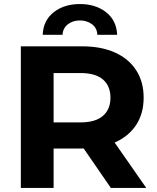

<svg xmlns="http://www.w3.org/2000/svg" viewBox="-20 -929 775 949"><path d="M83 0V-700H386Q480 -700 548 -669.5Q616 -639 653 -582Q690 -525 690 -446Q690 -368 653 -311.5Q616 -255 548 -225Q480 -195 386 -195H173L245 -266V0ZM528 0 353 -254H526L703 0ZM245 -248 173 -324H377Q452 -324 489 -356.5Q526 -389 526 -446Q526 -504 489 -536Q452 -568 377 -568H173L245 -645ZM191 -757Q194 -828 245.5 -868.5Q297 -909 375 -909Q453 -909 504.5 -868.5Q556 -828 559 -757H461Q460 -790 435 -809Q410 -828 375 -828Q340 -828 315.5 -809Q291 -790 289 -757Z"/></svg>

Font: MOST Montserrat
Style: Bold
Weight: 700
Designer: Julieta Ulanovsky
Foundry: Julieta Ulanovsky
Version: Version 8.000;March 11, 2024;FontCreator 15.0.0.2926 64-bit